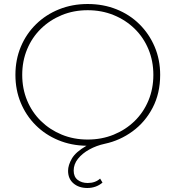

<svg xmlns="http://www.w3.org/2000/svg" viewBox="-20 -724 877 959"><path d="M416 215Q374 215 347 192Q320 169 320 129Q320 101 339 68Q358 35 412 4Q336 3 271 -24Q206 -51 158 -99Q110 -147 83.5 -211Q57 -275 57 -350Q57 -426 84 -490.5Q111 -555 160 -603Q209 -651 275 -677.5Q341 -704 418 -704Q496 -704 562 -677.5Q628 -651 676.5 -603Q725 -555 752.5 -490.5Q780 -426 780 -350Q780 -258 742.5 -186Q705 -114 642 -68Q579 -22 504 -6Q462 3 426.5 22.5Q391 42 369.5 69Q348 96 348 128Q348 159 368 174.5Q388 190 418 190Q456 190 480 168L492 188Q460 215 416 215ZM418 -27Q488 -27 548 -51.5Q608 -76 652.5 -119.5Q697 -163 721.5 -222Q746 -281 746 -350Q746 -419 721.5 -478Q697 -537 652.5 -580.5Q608 -624 548 -648.5Q488 -673 418 -673Q348 -673 288.5 -648.5Q229 -624 184.5 -580.5Q140 -537 115.5 -478Q91 -419 91 -350Q91 -281 115.5 -222Q140 -163 184.5 -119.5Q229 -76 288.5 -51.5Q348 -27 418 -27Z"/></svg>

Font: Montserrat ExtraLight
Style: Regular
Weight: 200
Designer: Julieta Ulanovsky
Foundry: Julieta Ulanovsky
Version: Version 9.000; ttfautohint (v1.8.4.7-5d5b)